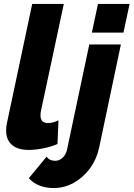

<svg xmlns="http://www.w3.org/2000/svg" viewBox="-20 -750 676 972"><path d="M126 9Q70 9 40.5 -16.5Q11 -42 11 -89Q11 -110 16 -131L143 -730H303L187 -187Q185 -175 185 -166Q185 -127 223 -127Q247 -127 276 -141L271 -21Q239 -7 199 1Q159 9 126 9ZM476 -730H636L605 -585H445ZM251 202Q213 202 180.5 189.5Q148 177 126 152L216 43Q230 64 260 64Q280 64 296.5 49Q313 34 319 9L432 -525H592L482 -3Q469 57 434.5 103.5Q400 150 352.5 176Q305 202 251 202Z"/></svg>

Font: Raleway ExtraBold
Style: Italic
Weight: 800
Italic angle: -12°
Designer: Matt McInerney, Pablo Impallari, Rodrigo Fuenzalida
Foundry: Matt McInerney, Pablo Impallari, Rodrigo Fuenzalida
Version: Version 4.026